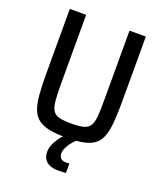

<svg xmlns="http://www.w3.org/2000/svg" viewBox="-159 -791 926 1094"><g transform="rotate(20 304.0 -244.0)"><path d="M304 8Q242 8 200 -0.5Q158 -9 132.5 -29Q107 -49 94 -84.5Q81 -120 77 -173.5Q73 -227 73 -302V-688H172V-267Q172 -206 175.5 -168.5Q179 -131 191 -111Q203 -91 230 -84Q257 -77 304 -77Q351 -77 377.5 -84Q404 -91 416.5 -111Q429 -131 432 -168.5Q435 -206 435 -267V-688H534V-302Q534 -227 530 -173.5Q526 -120 513.5 -84.5Q501 -49 475.5 -29Q450 -9 408.5 -0.5Q367 8 304 8ZM328 200Q290 200 269 189Q248 178 239 160.5Q230 143 230 121Q230 89 250.5 53.5Q271 18 303 -10L371 0Q358 10 343.5 27Q329 44 319 64Q309 84 309 102Q309 119 319 130.5Q329 142 355 142Q358 142 362.5 141.5Q367 141 372 140V198Q359 199 349 199.5Q339 200 328 200Z"/></g></svg>

Font: Saira SemiCondensed Medium
Style: Regular
Weight: 500
Width: 4
Designer: Hector Gatti with collaboration of the Omnibus-Type team
Foundry: Omnibus-Type
Version: Version 1.101